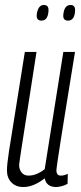

<svg xmlns="http://www.w3.org/2000/svg" viewBox="-20 -743 325 773"><path d="M74 10Q44 10 26 -8.5Q8 -27 8 -57Q8 -80 16 -133Q24 -186 40 -283Q56 -380 80 -534H127Q109 -418 97 -341Q85 -264 77.5 -216.5Q70 -169 66 -142.5Q62 -116 60 -102.5Q58 -89 57 -79Q57 -61 67 -48.5Q77 -36 95 -36Q127 -36 160 -62L235 -534H282Q260 -399 246 -312Q232 -225 224 -174.5Q216 -124 212.5 -99.5Q209 -75 208 -67Q207 -59 207 -56Q207 -48 211 -42Q215 -36 226 -36Q237 -36 253 -43L252 -3Q242 3 228.5 6.5Q215 10 206 10Q167 10 160 -25Q115 10 74 10ZM254 -660Q232 -660 235 -685Q239 -723 264 -723Q285 -723 282 -696Q279 -660 254 -660ZM147 -660Q125 -660 128 -685Q130 -702 137 -712.5Q144 -723 157 -723Q178 -723 175 -696Q172 -660 147 -660Z"/></svg>

Font: Georama ExtraCondensed Light
Style: Italic
Weight: 300
Width: 2
Italic angle: -9°
Designer: Jean-Baptiste Levee
Foundry: Production Type
Version: Version 1.000